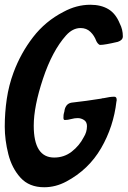

<svg xmlns="http://www.w3.org/2000/svg" viewBox="-20 -763 539 808"><path d="M166 25Q103 25 66.5 -15Q30 -55 15 -114.5Q0 -174 0 -230Q0 -289 8.5 -346.5Q17 -404 37 -458Q67 -539 119 -606.5Q171 -674 247 -713Q302 -743 360 -743Q405 -743 436 -724.5Q467 -706 484 -664Q497 -639 497 -610Q497 -594 476 -587Q421 -574 402 -574Q397 -574 392 -580Q387 -586 385 -591Q377 -613 360.5 -629Q344 -645 319 -645Q286 -645 258 -614Q200 -549 161 -432Q122 -315 122 -234Q122 -100 208 -100Q250 -100 282 -125Q314 -150 332 -185Q346 -207 346 -232Q346 -250 333.5 -258Q321 -266 307 -266Q294 -266 279.5 -262Q265 -258 253 -258Q247 -258 247 -267Q247 -282 249 -287Q251 -292 252 -301Q258 -327 281 -331Q344 -338 406 -348Q411 -350 417 -350Q443 -356 461 -356Q471 -356 471 -343Q471 -337 470 -336Q458 -230 405.5 -139.5Q353 -49 259 1Q214 25 166 25Z"/></svg>

Font: Bangerz
Style: Regular
Weight: 400
Designer: vernon adams
Foundry: Vernon Adams
Version: Version 2.10;February 7, 2025;FontCreator 13.0.0.2683 64-bit